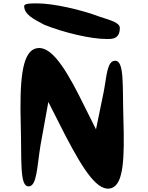

<svg xmlns="http://www.w3.org/2000/svg" viewBox="-20 -1123 869 1128"><path d="M102 -387C108 -181 94 -25 149 -28C197 -30 197 -141 218 -270L264 -524L365 -325C470 -125 556 12 638 -19C706 -46 712 -193 705 -425C699 -620 712 -769 655 -766C608 -764 607 -674 589 -582L544 -363L443 -565C351 -745 267 -868 183 -836C108 -806 95 -644 102 -387ZM201 -1103C176 -1103 121 -1105 122 -1087C123 -1037 176 -1012 239 -978C355 -931 514 -894 604 -894C630 -894 684 -888 684 -959C684 -989 631 -1004 568 -1024C452 -1068 290 -1103 201 -1103Z"/></svg>

Font: Venom Sans
Style: Bd
Weight: 700
Version: Version 1.001